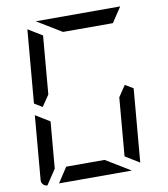

<svg xmlns="http://www.w3.org/2000/svg" viewBox="-104 -1086 1024 1173"><g transform="rotate(-10 408.0 -500.0)"><path d="M196 -546 149 -477 100 -507 139 -959V-961L227 -907ZM351 -907 198 -1000H720H722L660 -907ZM618 0H166L227 -93H465ZM94 0Q78 -1 67.5 -12.5Q57 -24 59 -41L93 -436L181 -382L156 -93ZM716 -493 677 -41V-39L589 -93L620 -454L666 -523Z"/></g></svg>

Font: DSEG7 Modern Mini
Style: Italic
Weight: 400
Italic angle: -5°
Designer: Keshikan(Twitter:@keshinomi_88pro)
Version: Version 0.46